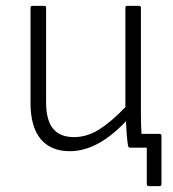

<svg xmlns="http://www.w3.org/2000/svg" viewBox="-20 -503 590 654"><path d="M218 12Q153 12 118.5 -29.5Q84 -71 84 -152V-477Q84 -483 91 -483H131Q137 -483 137 -477V-155Q137 -94 160.5 -65Q184 -36 232 -36Q276 -36 317 -61.5Q358 -87 407 -138V-477Q407 -483 413 -483H453Q460 -483 460 -477V-116Q460 -99 460.5 -81.5Q461 -64 462 -47H523Q530 -47 530 -40V124Q530 131 523 131H487Q480 131 480 124V0H424Q417 0 416 -7Q413 -27 411.5 -47.5Q410 -68 409 -90Q313 12 218 12Z"/></svg>

Font: Sofia Sans Light
Style: Regular
Weight: 300
Designer: Botio Nikoltchev, Ani Petrova
Foundry: lettersoup
Version: Version 4.100; ttfautohint (v1.8.3)